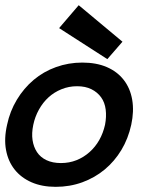

<svg xmlns="http://www.w3.org/2000/svg" viewBox="-37 -706 603 737"><path d="M466.8 -227.1Q455.1 -173.8 429 -130.4Q402.8 -86.9 365 -55.4Q327.1 -23.9 279.1 -6.3Q231 11.2 176.8 11.2Q124 11.2 84 -6.3Q43.9 -23.9 19 -55.4Q-5.9 -86.9 -13.9 -130.4Q-22 -173.8 -9.8 -227.1Q1 -278.8 27.6 -323Q54.2 -367.2 92 -399.2Q129.9 -431.2 178 -448.5Q226.1 -465.8 278.8 -465.8Q333 -465.8 373 -448.5Q413.1 -431.2 438 -399.2Q462.9 -367.2 470.5 -323Q478 -278.8 466.8 -227.1ZM366.2 -227.1Q372.1 -257.8 368.7 -285.4Q365.2 -313 351.1 -332.5Q336.9 -352.1 314 -363.5Q291 -375 258.8 -375Q227.1 -375 199 -363.5Q170.9 -352.1 149.4 -332.5Q127.9 -313 112.5 -285.4Q97.2 -257.8 90.8 -227.1Q84 -194.8 87.9 -168.5Q91.8 -142.1 105 -122.1Q118.2 -102.1 141.6 -91.1Q165 -80.1 196.8 -80.1Q229 -80.1 256.6 -91.1Q284.2 -102.1 306.6 -122.1Q329.1 -142.1 344 -168.5Q358.9 -194.8 366.2 -227.1ZM265.1 -686 433.1 -545.9 375 -479 189.9 -598.1Z"/></svg>

Font: Anonymous Pro
Style: Bold Italic
Weight: 700
Italic angle: -12°
Monospace: yes
Designer: Mark Simonson
Version: Version 1.003